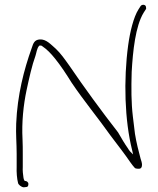

<svg xmlns="http://www.w3.org/2000/svg" viewBox="-20 -792 675 818"><path d="M49 -266C47 -220 51 -182 51 -136V-81C50 -59 52 -31 57 -12C58 -6 70 5 81 6L90 5C98 5 101 1 101 -9C101 -15 94 -21 88 -21H85C83 -28 82 -23 80 -35C78 -46 76 -67 77 -81V-136C77 -156 77 -177 76 -198C72 -272 80 -345 93 -407C104 -458 116 -513 131 -554C135 -565 137 -587 147 -597L149 -598H151C153 -598 157 -598 159 -596C181 -581 196 -565 214 -543C239 -512 262 -477 285 -440C336 -364 399 -288 452 -213C483 -172 512 -135 535 -101C543 -90 549 -82 554 -77C555 -75 561 -73 571 -73C581 -73 585 -79 585 -90C585 -98 582 -107 579 -116C571 -146 561 -184 555 -222C552 -246 549 -271 546 -296C539 -355 539 -416 541 -485C546 -574 557 -681 592 -738L601 -752C603 -754 603 -757 602 -762C601 -774 584 -774 579 -766L570 -752C549 -719 534 -657 526 -599C506 -451 511 -279 543 -152L547 -134L534 -147C531 -150 526 -158 525 -160C512 -178 498 -202 483 -228C412 -319 339 -419 275 -513C255 -541 239 -564 218 -584C197 -602 177 -626 149 -624C127 -622 122 -609 115 -587C82 -495 54 -387 49 -266ZM77 -85Z"/></svg>

Font: Stray Cat
Style: LtExt
Weight: 300
Version: Version 1.0